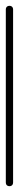

<svg xmlns="http://www.w3.org/2000/svg" viewBox="-20 -640 65 660"><path d="M0 -13H25V-608H0ZM13 -25Q9 -25 6 -23.5Q3 -22 1.5 -19Q0 -16 0 -13Q0 -9 1.5 -6Q3 -3 6 -1.5Q9 0 13 0Q16 0 19 -1.5Q22 -3 23.5 -6Q25 -9 25 -13Q25 -16 23.5 -19Q22 -22 19 -23.5Q16 -25 13 -25ZM13 -620Q9 -620 6 -618.5Q3 -617 1.5 -614Q0 -611 0 -608Q0 -604 1.5 -601Q3 -598 6 -596.5Q9 -595 13 -595Q16 -595 19 -596.5Q22 -598 23.5 -601Q25 -604 25 -608Q25 -611 23.5 -614Q22 -617 19 -618.5Q16 -620 13 -620Z"/></svg>

Font: Wavefont Thin
Style: Regular
Weight: 100
Monospace: yes
Version: Version 3.005;gftools[0.9.33]